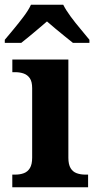

<svg xmlns="http://www.w3.org/2000/svg" viewBox="-35 -786 407 806"><path d="M16.6 0V-53H29Q49.3 -53 65.2 -59Q81.1 -64.9 90.5 -80.3Q100 -95.7 100 -124.1V-416.1Q100 -443.2 90.3 -457.4Q80.5 -471.7 64.6 -477.3Q48.7 -483 29 -483H16.8V-536H252V-123.9Q252 -95.8 261.3 -80.3Q270.5 -64.8 286.9 -58.9Q303.3 -53 323 -53H334.8V0ZM-14.9 -619Q1.1 -638 22.7 -664Q44.3 -690 64.6 -717Q84.9 -744 94.9 -766H230.5Q241.5 -744 261.3 -717Q281.2 -690 303.3 -664Q325.4 -638 340.4 -619V-606H271.2Q257.4 -617 237.4 -633.2Q217.3 -649.3 197.3 -666.1Q177.2 -682.9 162.2 -696Q147.2 -682.9 127.2 -666.1Q107.2 -649.3 87.9 -633.2Q68.6 -617 54.2 -606H-14.9Z"/></svg>

Font: Noto Serif Lao
Style: Regular
Weight: 400
Designer: Monotype Design Team
Foundry: Monotype Imaging Inc.
Version: Version 2.003